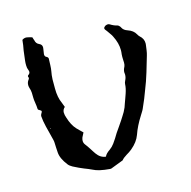

<svg xmlns="http://www.w3.org/2000/svg" viewBox="-103 -802 897 904"><g transform="rotate(-15 345.0 -350.0)"><path d="M76.2 -388.7 76.7 -387.2 78.1 -388.7ZM103 -258.8 101.6 -258.3 100.6 -257.3 103.5 -255.4 104.5 -257.3ZM182.1 -313Q182.1 -307.1 183.6 -299.8L187.5 -286.6Q199.2 -248 219.7 -226.1L233.4 -212.4L247.6 -198.7L242.2 -188L236.8 -177.7Q233.4 -168.9 233.4 -161.1Q233.4 -149.9 240.7 -141.1Q248.5 -131.3 258.8 -115.2L267.1 -102.1L275.9 -88.9Q293.9 -63.5 320.3 -61Q325.2 -74.2 345.7 -87.9Q358.9 -97.2 369.1 -111.3Q375 -119.1 383.8 -132.8L397.5 -155.3L415.5 -181.2L433.1 -207L444.3 -224.6L455.1 -242.2Q466.3 -262.7 470.7 -279.3L478.5 -300.8L486.3 -322.8Q495.1 -348.6 495.6 -367.2Q495.6 -374 500.5 -383.8Q507.3 -397 507.3 -410.6Q507.3 -413.6 506.8 -417Q506.3 -419.4 506.3 -422.4Q506.3 -434.1 513.7 -447.8Q517.1 -455.1 517.1 -467.3Q517.1 -471.7 516.6 -476.1L516.1 -492.2V-498Q516.1 -503.4 516.6 -507.8Q518.1 -517.6 518.1 -527.8Q518.1 -561.5 499.5 -598.1Q496.6 -605 489.3 -614.7L478 -630.9L471.2 -639.6Q468.8 -643.1 468.8 -646Q468.8 -650.9 474.6 -655.3Q479 -659.2 485.8 -660.2Q487.8 -660.6 489.3 -660.6Q494.6 -660.6 498.5 -658.2Q516.1 -647 531.2 -644Q536.1 -643.1 540.5 -638.2Q544.9 -634.3 546.9 -629.4Q553.7 -615.2 573.2 -608.9Q599.6 -600.1 610.8 -579.6Q615.7 -570.8 620.1 -566.9Q638.7 -551.3 638.7 -528.3Q638.7 -524.9 638.2 -521.5L634.8 -496.1Q632.8 -481.4 629.4 -470.7L606.9 -394.5Q593.8 -351.6 580.6 -319.3L564.5 -277.3L546.4 -235.4Q543.9 -229 538.6 -220.7L529.8 -206.5Q501.5 -162.1 487.8 -122.1Q476.1 -89.8 443.8 -63Q439 -58.6 430.7 -53.2L416.5 -44.4Q398.9 -33.7 391.6 -23.9L330.6 -0.5L327.6 0H323.7Q269 -4.4 243.7 -18.1Q235.4 -22.5 225.1 -26.4L206.5 -33.7Q185.5 -42 156.2 -57.1Q142.6 -64.5 136.2 -72.8Q107.9 -108.9 106 -138.7L104.5 -163.1L103.5 -187.5Q103.5 -193.8 101.1 -203.1L97.2 -218.3L90.8 -244.1L84 -270.5Q76.7 -300.8 75.2 -323.2V-324.2Q75.2 -329.1 78.6 -335L81.5 -339.8L83.5 -345.2V-345.7Q83.5 -349.1 76.2 -353Q72.3 -355 70.3 -356.4Q67.4 -358.9 67.4 -361.8L66.4 -376L64.5 -389.6Q61.5 -407.7 61.5 -417.5L61 -441.9Q60.1 -455.6 56.2 -465.8Q53.7 -473.6 53.7 -481Q53.7 -495.1 62.5 -505.9Q65.4 -509.3 65.4 -513.2Q65.4 -516.1 63.5 -519V-522.5Q64.5 -524.9 65.4 -525.9Q75.2 -531.7 75.2 -540.5Q75.2 -544.9 72.8 -550.3Q68.4 -560.1 68.4 -572.8V-584.5L69.3 -595.7Q71.3 -615.7 75.2 -644L79.6 -668.9L82.5 -693.8Q91.3 -700.2 101.6 -700.2Q104 -700.2 106 -699.7Q110.8 -699.2 117.7 -697.3L130.9 -693.4L133.3 -685.5L136.2 -677.2Q139.2 -661.1 153.3 -654.8Q167.5 -648.9 167.5 -635.3Q167.5 -632.3 167 -629.4L163.1 -603V-600.1Q163.1 -590.3 172.9 -586.4Q175.8 -585 177.7 -582Q179.7 -579.6 179.7 -577.6V-576.7L178.7 -545.9Q178.2 -528.3 175.8 -515.6Q172.4 -499.5 171.4 -477.1V-432.6Q171.4 -389.2 185.5 -359.4L189.5 -348.6L193.8 -337.4Q182.1 -327.1 182.1 -313Z"/></g></svg>

Font: Kurland
Style: Regular
Weight: 400
Designer: GGBot
Version: 0.22